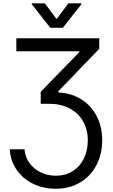

<svg xmlns="http://www.w3.org/2000/svg" viewBox="-20 -940 690 1169"><path d="M320.4 129.8Q378.8 129.8 422.8 101.9Q466.9 73.9 490.7 24.9Q514.5 -24.2 514.5 -84.9Q514.5 -152.3 484.8 -202.9Q455.1 -253.5 402.1 -280.7Q349.1 -308 281.1 -308H227.9V-381.2L462.7 -622.2V-627.8H79.4V-707.2H584.3V-643L334.9 -384V-377.1Q412.6 -373.6 473.6 -336Q534.5 -298.3 568.4 -233.3Q602.2 -168.2 602.2 -86.3Q602.2 -1 566.6 66.5Q531.1 134 466.7 171.6Q402.3 209.3 319.1 209.3Q243.8 209.3 181.3 178.9Q118.8 148.5 81.1 93.6Q43.5 38.7 39.4 -31.1H129.1Q132.6 15.5 159.2 52.3Q185.8 89.1 228.2 109.5Q270.7 129.8 320.4 129.8ZM324.6 -823.9 396.4 -919.9H475.8V-914.4L362.6 -770.7H286.6L173.3 -914.4V-919.9H252.8Z"/></svg>

Font: Pretendard Variable
Style: Regular
Weight: 400
Designer: Base glyphs from Inter by Rasmus Andersson; Hangul glyphs from Noto Sans CJK(Source Han Sans) by Jang Soo-young and Kang
Foundry: Kil Hyung-jin
Version: Version 1.100;FEAKit 1.0